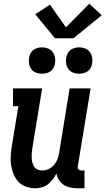

<svg xmlns="http://www.w3.org/2000/svg" viewBox="-20 -1006 568 1034"><path d="M170 8Q144 8 119.5 -1Q95 -10 78.5 -28Q62 -46 52.5 -69.5Q43 -93 39.5 -118Q36 -143 38 -169.5Q40 -196 44 -222L79 -434H50V-530H207L154 -207Q152 -194 151 -180.5Q150 -167 150.5 -154.5Q151 -142 154.5 -130Q158 -118 164.5 -108Q171 -98 182.5 -93Q194 -88 207 -88Q225 -88 241.5 -95.5Q258 -103 270 -116.5Q282 -130 288.5 -146.5Q295 -163 298 -180L355 -530H468L399 -111Q398 -107 398.5 -102Q399 -97 402 -94Q405 -91 409.5 -89.5Q414 -88 418 -88H435V8H402Q382 8 362 4.5Q342 1 325 -9.5Q308 -20 297.5 -36.5Q287 -53 284 -72Q276 -56 264.5 -40.5Q253 -25 238 -13.5Q223 -2 205 3Q187 8 170 8ZM406 -609Q389 -609 373.5 -615Q358 -621 348.5 -634Q339 -647 336.5 -663.5Q334 -680 337 -697Q339 -709 345 -720Q351 -731 361 -738Q371 -745 383 -748Q395 -751 406 -751Q423 -751 438.5 -745Q454 -739 463.5 -726Q473 -713 476 -696.5Q479 -680 476 -663Q474 -651 468 -640Q462 -629 452 -622Q442 -615 430 -612Q418 -609 406 -609ZM206 -609Q189 -609 173.5 -615Q158 -621 148.5 -634Q139 -647 136.5 -663.5Q134 -680 137 -697Q139 -709 145 -720Q151 -731 161 -738Q171 -745 183 -748Q195 -751 206 -751Q223 -751 238.5 -745Q254 -739 263.5 -726Q273 -713 276 -696.5Q279 -680 276 -663Q274 -651 268 -640Q262 -629 252 -622Q242 -615 230 -612Q218 -609 206 -609ZM276 -800 170 -929 249 -981 335 -859 461 -986 528 -924 376 -800Z"/></svg>

Font: Iosevka Slab
Style: Bold Italic
Weight: 700
Italic angle: -9°
Monospace: yes
Designer: Belleve Invis
Foundry: Belleve Invis
Version: Version 11.1.0; ttfautohint (v1.8.3)